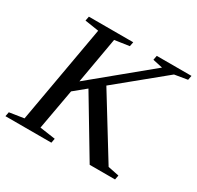

<svg xmlns="http://www.w3.org/2000/svg" viewBox="-155 -819 1007 983"><g transform="rotate(30 349.0 -327.5)"><path d="M710 -654.8 705.1 -628.9 628.9 -616.2 357.4 -394 575.7 -39.1 641.1 -25.9 636.2 0H486.3L285.6 -335L215.8 -277.8L172.9 -39.1L264.6 -25.9L259.8 0H-11.7L-6.8 -25.9L78.6 -39.1L180.7 -616.2L98.6 -628.9L103.5 -654.8H365.7L360.8 -628.9L274.9 -616.2L227.1 -343.8L558.1 -616.2L500 -628.9L504.9 -654.8Z"/></g></svg>

Font: Liberation Serif
Style: Italic
Weight: 400
Italic angle: -16.333°
Designer: Steve Matteson
Foundry: Ascender Corporation
Version: Version 2.1.5